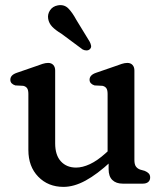

<svg xmlns="http://www.w3.org/2000/svg" viewBox="-20 -725 650 758"><path d="M408.8 -57V-93.8L404.8 -99.1V-354.2Q404.8 -370.4 399.4 -377.3Q394.1 -384.2 384.2 -386.2L353.2 -387.8Q344.3 -390.6 339 -396.1Q333.6 -401.6 333.6 -410.2Q333.6 -419.6 340 -426.4Q346.3 -433.2 359.2 -437.6L434.6 -463.6Q449.3 -469.1 461 -472.9Q472.7 -476.6 482.8 -476.6Q495.8 -476.6 503.2 -468.5Q510.6 -460.4 510.6 -446.6V-93.4Q510.6 -75.7 516.8 -67.4Q522.9 -59.1 533.6 -55.4L551.4 -50.4Q561.9 -46 567.4 -40Q572.8 -34 572.8 -24.4Q572.8 -13.1 565.3 -6.6Q557.7 0 543.8 0H464.4Q438.3 0 423.6 -14.3Q408.8 -28.5 408.8 -57ZM92 -132.8V-354.2Q92 -370.4 86.6 -377.3Q81.3 -384.2 71.4 -386.2L40.4 -387.8Q31.5 -390.6 26.1 -396.1Q20.8 -401.6 20.8 -410.2Q20.8 -419.6 27.1 -426.4Q33.5 -433.2 46.4 -437.6L121.8 -463.6Q136.5 -469.1 148.2 -472.9Q159.9 -476.6 170 -476.6Q183 -476.6 190.4 -468.5Q197.8 -460.4 197.8 -446.6V-159.2Q197.8 -112.4 220.4 -87.9Q243 -63.4 280.2 -63.4Q305.7 -63.4 334.9 -77Q364 -90.5 396.6 -119.8L419.6 -140.6L445 -112.2L417.8 -87.2Q363.5 -36.8 317.7 -12Q272 12.8 230.6 12.8Q170 12.8 131 -27.4Q92 -67.5 92 -132.8ZM281.2 -646.8 334 -560.4Q338.3 -552.3 339.6 -544.6Q340.9 -536.9 334.8 -531Q329.7 -526 321.7 -525.9Q313.6 -525.9 306.3 -529.7L222.3 -592Q199.2 -605.9 186.3 -619.3Q173.3 -632.8 170.2 -650.7Q167.1 -668.7 177.5 -684.4Q187.9 -700 208.2 -703.8Q233.2 -708.3 249.5 -692Q265.7 -675.6 281.2 -646.8Z"/></svg>

Font: Fraunces SuperSoft 9pt
Style: Regular
Weight: 900
Version: Version 1.000;[b76b70a41]